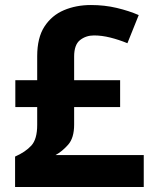

<svg xmlns="http://www.w3.org/2000/svg" viewBox="-20 -744 612 764"><path d="M342 -724Q396 -724 444.5 -712.5Q493 -701 532 -684L487 -572Q453 -586 419 -594.5Q385 -603 354 -603Q322 -603 298.5 -584.5Q275 -566 275 -519V-425H458V-318H275V-248Q275 -195 251 -168Q227 -141 201 -127H552V0H40V-121Q81 -139 104.5 -164.5Q128 -190 128 -247V-318H41V-425H128V-520Q128 -594 157 -638.5Q186 -683 234.5 -703.5Q283 -724 342 -724Z"/></svg>

Font: Noto Sans Adlam
Style: Regular
Weight: 400
Designer: Mark Jamra, Neil Patel
Foundry: JamraPatel LLC
Version: Version 3.001